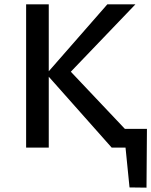

<svg xmlns="http://www.w3.org/2000/svg" viewBox="-20 -678 695 882"><path d="M575 183 548 -86H655L653 184ZM537 -86H618V0H537ZM493 0 193 -338 473 -658H602L278 -320L286 -369L635 0ZM100 0V-658H204V0Z"/></svg>

Font: Ysabeau Office SemiBold
Style: Regular
Weight: 600
Designer: Christian Thalmann (Catharsis Fonts)
Version: Version 2.001;gftools[0.9.30]; featfreeze: tnum,lnum,ss02